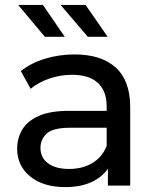

<svg xmlns="http://www.w3.org/2000/svg" viewBox="-20 -757 638 783"><path d="M420 0V-69Q396 -34 352 -14Q308 6 246 6Q156 6 103 -37.5Q50 -81 50 -150Q50 -193 70.5 -228Q91 -263 137.5 -284Q184 -305 263 -305H415V-324Q415 -385 379.5 -418.5Q344 -452 273 -452Q226 -452 181 -436.5Q136 -421 105 -395L65 -467Q106 -500 163.5 -517.5Q221 -535 284 -535Q393 -535 452 -481.5Q511 -428 511 -320V0ZM415 -162V-236H267Q195 -236 170 -212Q145 -188 145 -154Q145 -114 176 -91Q207 -68 262 -68Q316 -68 356.5 -92Q397 -116 415 -162ZM163 -607 54 -737H155L244 -607ZM338 -607 227 -737H329L419 -607Z"/></svg>

Font: Montserrat Medium
Style: Regular
Weight: 500
Designer: Julieta Ulanovsky
Foundry: Julieta Ulanovsky
Version: Version 9.000; ttfautohint (v1.8.4.7-5d5b)